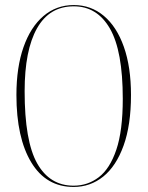

<svg xmlns="http://www.w3.org/2000/svg" viewBox="-20 -730 584 760"><path d="M272 -710Q340 -710 391 -667.2Q442 -624.5 470.2 -544.8Q498.5 -465 498.5 -354Q498.5 -235 469.2 -153.8Q440 -72.5 388.8 -31.2Q337.5 10 271.5 10Q162.5 10 103.8 -87.2Q45 -184.5 45 -354Q45 -463.5 73 -543.2Q101 -623 152 -666.5Q203 -710 272 -710ZM466 -339Q466 -528.5 415.2 -616.8Q364.5 -705 272 -705Q175.5 -705 126.5 -618Q77.5 -531 77.5 -369Q77.5 -171.5 127.2 -83.2Q177 5 271.5 5Q327 5 371 -28.5Q415 -62 440.5 -137.5Q466 -213 466 -339Z"/></svg>

Font: Fraunces 144pt S000 Thin
Style: Regular
Weight: 100
Version: Version 1.000; ttfautohint (v1.8.3)